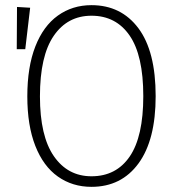

<svg xmlns="http://www.w3.org/2000/svg" viewBox="-20 -714 687 745"><path d="M584 -341Q584 -171 517.5 -80Q451 11 335 11Q261 11 204.5 -29Q148 -69 117 -148Q86 -227 86 -340Q86 -454 117 -533.5Q148 -613 204.5 -653.5Q261 -694 335 -694Q450 -694 517 -604.5Q584 -515 584 -341ZM135 -340Q135 -186 189 -108Q243 -30 335 -30Q431 -30 483.5 -107Q536 -184 536 -341Q536 -499 483 -576Q430 -653 335 -653Q242 -653 188.5 -575Q135 -497 135 -340ZM46 -687 97 -684 78 -523H45Z"/></svg>

Font: Fira Sans Condensed ExtraLight
Style: Regular
Weight: 275
Width: 3
Designer: Carrois Corporate & Edenspiekermann AG
Foundry: Carrois Corporate GbR & Edenspiekermann AG
Version: Version 4.203